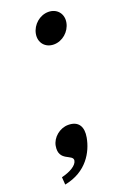

<svg xmlns="http://www.w3.org/2000/svg" viewBox="-139 -546 442 673"><g transform="rotate(-20 81.5 -209.5)"><path d="M-19 57 -17 85C67 69 101 6 110 -44C117 -82 103 -108 64 -108C32 -108 3 -83 -2 -54C-12 3 46 -7 42 17C39 34 14 49 -19 57ZM67 -447C61 -415 82 -390 114 -390C146 -390 175 -415 181 -447C187 -479 166 -504 134 -504C102 -504 73 -479 67 -447Z"/></g></svg>

Font: RL Madena Oblique
Style: Regular
Weight: 400
Italic angle: -10°
Designer: I Kadek Wantara Putra
Foundry: Roughlines ID
Version: Version 1.000;Glyphs 3.1.2 (3151)